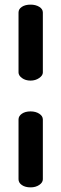

<svg xmlns="http://www.w3.org/2000/svg" viewBox="-20 -788 265 829"><path d="M112 -768Q134 -768 149.5 -758.5Q165 -749 165 -734V-475Q165 -462 149 -451Q133 -440 112 -440Q90 -440 75 -451Q60 -462 60 -475V-734Q60 -749 74.5 -758.5Q89 -768 112 -768ZM112 -307Q134 -307 149.5 -297Q165 -287 165 -272V-14Q165 0 149.5 10.5Q134 21 112 21Q89 21 74.5 11Q60 1 60 -14V-272Q60 -287 74.5 -297Q89 -307 112 -307Z"/></svg>

Font: AkaAcidDosis
Style: SemiBold
Weight: 600
Designer: Edgar Tolentino, Pablo Impallari, Igino Marini, Cyberella
Foundry: Edgar Tolentino, Pablo Impallari, Igino Marini, Cyberella
Version: Version 1.007